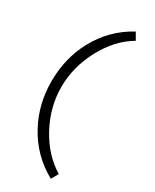

<svg xmlns="http://www.w3.org/2000/svg" viewBox="-230 -809 831 1029"><g transform="rotate(30 185.0 -294.5)"><path d="M283 -750 308 -707Q211 -651 148 -534Q86 -418 86 -294Q86 -170 148 -55Q210 59 308 118L283 161Q156 91 88 -36Q25 -153 25 -293Q25 -437 88 -554Q157 -682 283 -750Z"/></g></svg>

Font: Bellota
Style: Regular
Weight: 400
Designer: Kemie Guaida
Foundry: Kemie Guaida
Version: Version 1.000;PS 002.000;hotconv 1.0.70;makeotf.lib2.5.58329